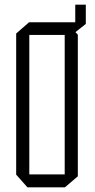

<svg xmlns="http://www.w3.org/2000/svg" viewBox="-20 -799 404 819"><path d="M105 -650V-704H264L312 -651V-650ZM97 0 49 -54V-55H256V0ZM49 -55V-656L104 -704H105V-55ZM256 0V-650H312V-47L257 0ZM301 -662V-779H346V-697L302 -662ZM284 -662 239 -703V-704H301V-662Z"/></svg>

Font: Foldit Thin Light
Style: Regular
Weight: 300
Version: Version 1.003